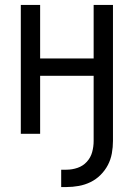

<svg xmlns="http://www.w3.org/2000/svg" viewBox="-20 -540 540 775"><path d="M227 215V145H248Q271 145 293 137.5Q315 130 330.5 113Q346 96 352 74Q358 52 358 29V-234H142V0H64V-520H142V-304H358V-520H436V29Q436 54 431.5 79Q427 104 415.5 126Q404 148 386 166Q368 184 345.5 195Q323 206 298 210.5Q273 215 248 215Z"/></svg>

Font: Moesevka
Style: Regular
Weight: 400
Monospace: yes
Designer: Belleve Invis
Foundry: Belleve Invis
Version: Version 32.5.0; ttfautohint (v1.8.4)